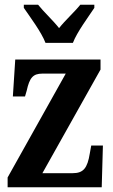

<svg xmlns="http://www.w3.org/2000/svg" viewBox="-20 -786 473 806"><path d="M171 -606H286C303 -651 351 -715 376 -753V-766H317C295 -738 253 -700 228 -668C203 -700 162 -738 140 -766H80V-753C106 -715 154 -651 171 -606ZM12 0H407L412 -175H363L357 -142C347 -80 330 -59 285 -59H158L402 -494V-536H44L34 -381H85L92 -405C104 -459 118 -477 158 -477H256L12 -41Z"/></svg>

Font: Noto Serif Khmer ExtraCondensed
Style: Bold
Weight: 700
Width: 2
Designer: Danh Hong and the Monotype Design Team
Foundry: Monotype Imaging Inc.
Version: Version 2.004